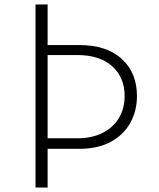

<svg xmlns="http://www.w3.org/2000/svg" viewBox="-20 -845 718 865"><path d="M140 0V-825H194.5V-642H337.5Q460.5 -642 528.8 -579.5Q597 -517 597 -413Q597 -344 566.2 -290Q535.5 -236 477.5 -205.2Q419.5 -174.5 337.5 -174.5H194.5V0ZM194.5 -222H327.5Q395.5 -222 443.2 -246.8Q491 -271.5 516.2 -314.2Q541.5 -357 541.5 -412.5Q541.5 -496 485.5 -546.5Q429.5 -597 327.5 -597H194.5Z"/></svg>

Font: Spartan Thin Light
Style: Regular
Weight: 300
Version: Version 1.004